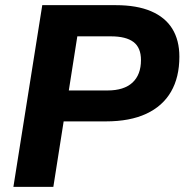

<svg xmlns="http://www.w3.org/2000/svg" viewBox="-20 -725 716 745"><path d="M32 0 144 -705H429Q511 -705 566 -681.5Q621 -658 648.5 -613.5Q676 -569 676 -505Q676 -425 643.5 -369Q611 -313 547.5 -283.5Q484 -254 391 -254H227L187 0ZM247 -374H397Q461 -374 494 -404.5Q527 -435 527 -492Q527 -540 498 -562Q469 -584 410 -584H280Z"/></svg>

Font: Nunito Sans 12pt ExtraLight ExtraBold
Style: Italic
Weight: 800
Italic angle: -9°
Version: Version 3.101;gftools[0.9.27]